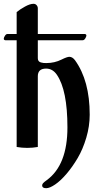

<svg xmlns="http://www.w3.org/2000/svg" viewBox="-22 -780 544 1019"><path d="M-2 -574.2Q-2 -580.6 4.2 -590.1Q10.3 -599.6 17.6 -599.6H66.4V-715.8Q84 -730.5 110.6 -745.1Q137.2 -759.8 155.8 -759.8Q166 -759.8 172.4 -752.4Q178.7 -745.1 178.7 -735.8V-599.6H427.7Q431.2 -599.6 433.8 -597.4Q436.5 -595.2 436.5 -591.8Q436.5 -585.4 430.4 -575.9Q424.3 -566.4 417 -566.4H178.7V-470.7Q178.7 -461.9 182.9 -456.3Q187 -450.7 195.3 -448.5Q203.6 -446.3 209.2 -445.8Q214.8 -445.3 224.1 -445.3Q267.6 -445.3 304.7 -463.9Q334 -478.5 346.2 -478.5Q362.3 -478.5 376 -460.4Q454.1 -352.1 454.1 -171.4Q454.1 -110.4 436 -49.3Q418 11.7 390.4 58.6Q362.8 105.5 331.1 142.6Q299.3 179.7 270.5 199.2Q241.7 218.8 223.1 218.8Q201.7 218.8 201.7 204.1Q201.7 198.2 206.3 192.6Q210.9 187 227.1 175.3Q335.9 95.2 335.9 -104Q335.9 -301.3 279.8 -383.3Q257.3 -416 222.7 -416Q178.7 -416 178.7 -375.5V0Q150.9 4.9 122.6 4.9Q94.2 4.9 66.4 0V-566.4H6.8Q3.4 -566.4 0.7 -568.6Q-2 -570.8 -2 -574.2Z"/></svg>

Font: Monomachus
Style: Medium
Weight: 500
Designer: Alexey Kryukov
Version: Version 1.0